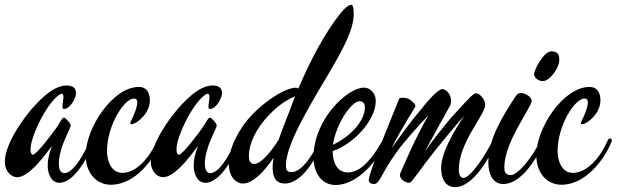

<svg xmlns="http://www.w3.org/2000/svg" viewBox="-54 -749 2547 793"><path d="M333 -162C334 -164 335 -167 335 -169C335 -174 331 -177 327 -177C324 -177 321 -175 318 -169C315 -163 260 -34 212 -34C193 -34 189 -55 189 -73C189 -99 197 -134 214 -173C229 -209 238 -223 238 -232C238 -239 217 -263 210 -263C202 -263 198 -249 181 -224C161 -195 96 -110 82 -110C76 -110 72 -118 72 -132C72 -189 148 -340 199 -362C206 -362 208 -358 208 -348C208 -337 204 -320 204 -309C204 -303 205 -299 210 -299C237 -299 260 -346 260 -364C260 -381 252 -396 220 -396C186 -395 148 -375 95 -319C38 -259 -34 -151 -34 -81C-34 -39 -5 -17 16 -17C61 -17 117 -87 161 -147C147 -112 143 -85 143 -64C143 -36 155 6 192 6C248 6 306 -89 333 -162Z M388 -125C388 -231 459 -342 499 -342C508 -342 513 -337 513 -326C513 -306 499 -273 487 -249C485 -245 484 -243 484 -241C484 -238 486 -236 490 -236C508 -236 565 -279 565 -334C565 -368 550 -390 520 -390C412 -390 300 -221 300 -108C300 -32 346 14 404 14C506 14 583 -94 610 -162C611 -165 612 -167 612 -169C612 -175 608 -177 604 -177C601 -177 597 -174 595 -169C566 -101 511 -35 451 -35C408 -35 388 -80 388 -125Z M936 -162C937 -164 938 -167 938 -169C938 -174 934 -177 930 -177C927 -177 924 -175 921 -169C918 -163 863 -34 815 -34C796 -34 792 -55 792 -73C792 -99 800 -134 817 -173C832 -209 841 -223 841 -232C841 -239 820 -263 813 -263C805 -263 801 -249 784 -224C764 -195 699 -110 685 -110C679 -110 675 -118 675 -132C675 -189 751 -340 802 -362C809 -362 811 -358 811 -348C811 -337 807 -320 807 -309C807 -303 808 -299 813 -299C840 -299 863 -346 863 -364C863 -381 855 -396 823 -396C789 -395 751 -375 698 -319C641 -259 569 -151 569 -81C569 -39 598 -17 619 -17C664 -17 720 -87 764 -147C750 -112 746 -85 746 -64C746 -36 758 6 795 6C851 6 909 -89 936 -162Z M1402 -726C1401 -728 1399 -729 1396 -729C1386 -729 1368 -714 1352 -694C1283 -606 1226 -495 1178 -383C1175 -385 1171 -387 1169 -387C1116 -387 1002 -307 948 -227C905 -163 891 -112 891 -74C891 -12 926 9 949 9C992 9 1040 -44 1076 -98C1073 -83 1072 -68 1072 -55C1072 -8 1093 9 1122 9C1196 9 1254 -102 1281 -162C1282 -164 1283 -167 1283 -169C1283 -174 1279 -177 1275 -177C1272 -177 1269 -175 1266 -169C1238 -110 1194 -38 1149 -38C1132 -38 1127 -49 1127 -65C1127 -149 1212 -291 1307 -451C1369 -556 1407 -631 1407 -692C1407 -708 1405 -721 1402 -726ZM1142 -291C1130 -260 1112 -216 1097 -172C1062 -117 1023 -72 996 -72C985 -72 974 -78 974 -104C974 -160 1007 -221 1055 -272C1102 -322 1142 -342 1165 -351C1157 -331 1149 -311 1142 -291Z M1541 -162C1542 -164 1543 -167 1543 -169C1543 -174 1539 -177 1535 -177C1532 -177 1529 -174 1526 -169C1470 -70 1425 -37 1382 -37C1339 -37 1320 -77 1320 -125C1407 -154 1498 -253 1498 -332C1498 -358 1481 -387 1448 -387C1383 -387 1241 -258 1241 -100C1241 -36 1273 15 1332 15C1413 15 1494 -66 1541 -162ZM1432 -331C1446 -331 1453 -320 1453 -307C1453 -243 1385 -181 1321 -151C1333 -233 1395 -331 1432 -331Z M1768 -55C1768 -12 1785 24 1826 24C1886 24 1950 -59 1996 -162C1997 -164 1998 -167 1998 -169C1998 -175 1994 -177 1990 -177C1986 -177 1983 -173 1981 -169C1946 -98 1887 -14 1860 -14C1847 -14 1841 -30 1841 -49C1841 -161 1950 -275 1950 -316C1950 -337 1928 -364 1912 -364C1901 -364 1882 -342 1822 -277C1822 -277 1770 -221 1700 -122C1734 -185 1780 -268 1804 -311C1808 -318 1809 -326 1809 -333C1809 -359 1789 -381 1772 -381C1762 -381 1731 -357 1681 -292C1681 -292 1648 -257 1563 -136C1605 -222 1662 -306 1662 -311C1662 -312 1661 -315 1659 -318C1656 -323 1649 -330 1640 -337C1626 -347 1598 -347 1595 -342C1591 -331 1469 -38 1469 -6C1469 7 1481 11 1489 11C1503 11 1509 2 1518 -14C1533 -41 1553 -78 1588 -126C1618 -167 1675 -231 1716 -273C1662 -183 1601 -37 1601 -37C1599 -33 1598 -30 1598 -26C1598 -5 1625 6 1635 6C1644 6 1650 -4 1701 -73C1748 -136 1830 -234 1861 -268C1861 -268 1863 -270 1865 -273C1815 -199 1768 -115 1768 -55Z M2256 -500C2256 -525 2249 -537 2223 -537C2192 -537 2152 -461 2152 -443C2152 -429 2168 -414 2188 -414C2218 -414 2256 -471 2256 -500ZM2193 -162C2194 -164 2195 -167 2195 -169C2195 -174 2191 -177 2187 -177C2184 -177 2181 -175 2178 -169C2144 -97 2084 -26 2057 -26C2031 -26 2029 -42 2029 -59C2029 -163 2142 -306 2142 -333C2142 -348 2117 -365 2095 -365C2087 -365 2078 -356 2072 -346C2020 -265 1963 -175 1963 -79C1963 -29 1981 11 2025 11C2084 11 2147 -59 2193 -162Z M2249 -125C2249 -231 2320 -342 2360 -342C2369 -342 2374 -337 2374 -326C2374 -306 2360 -273 2348 -249C2346 -245 2345 -243 2345 -241C2345 -238 2347 -236 2351 -236C2369 -236 2426 -279 2426 -334C2426 -368 2411 -390 2381 -390C2273 -390 2161 -221 2161 -108C2161 -32 2207 14 2265 14C2367 14 2444 -94 2471 -162C2472 -165 2473 -167 2473 -169C2473 -175 2469 -177 2465 -177C2462 -177 2458 -174 2456 -169C2427 -101 2372 -35 2312 -35C2269 -35 2249 -80 2249 -125Z"/></svg>

Font: Mervale Script
Style: Regular
Weight: 400
Designer: Astigmatic (AOETI)
Foundry: Astigmatic (AOETI)
Version: Version 1.000